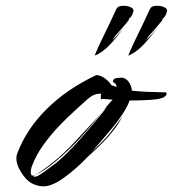

<svg xmlns="http://www.w3.org/2000/svg" viewBox="-20 -652 612 680"><path d="M434 -455Q447 -487 469.5 -532.5Q492 -578 511 -620Q515 -626 518 -628Q527 -632 539.5 -631.5Q552 -631 561.5 -626.5Q571 -622 572 -615Q570 -605 567 -599Q564 -593 559 -588Q554 -585 554.5 -584.5Q555 -584 556 -582L548 -572Q536 -558 525.5 -545.5Q515 -533 507 -525Q505 -522 499.5 -513Q494 -504 496 -508Q507 -519 519 -532Q531 -545 541 -559Q516 -523 488.5 -494Q461 -465 434 -455ZM315 -455Q328 -487 350.5 -532.5Q373 -578 392 -620Q396 -626 399 -628Q408 -632 420.5 -631.5Q433 -631 442.5 -626.5Q452 -622 453 -615Q451 -605 448 -599Q445 -593 440 -588Q435 -585 435.5 -584.5Q436 -584 437 -582L429 -572Q417 -558 406.5 -545.5Q396 -533 388 -525Q386 -522 380.5 -513Q375 -504 377 -508Q388 -519 400 -532Q412 -545 422 -559Q397 -523 369.5 -494Q342 -465 315 -455ZM134 8Q120 8 104.5 2.5Q89 -3 77 -14Q65 -25 51.5 -47.5Q38 -70 38 -92Q38 -101 41 -108Q73 -194 145 -265.5Q217 -337 321 -386Q335 -386 350 -375.5Q365 -365 375 -350L393 -344Q392 -355 386 -357.5Q380 -360 380 -365Q382 -374 393 -375.5Q404 -377 409 -377Q425 -377 435.5 -362.5Q446 -348 447 -331Q471 -328 497 -327Q523 -326 542.5 -325.5Q562 -325 564 -325H567Q570 -325 570 -321Q570 -314 562 -309Q552 -301 515.5 -298.5Q479 -296 439 -296Q434 -281 424 -264Q414 -247 401 -229Q392 -216 374 -194.5Q356 -173 337 -151Q318 -129 305 -114Q314 -122 334.5 -142.5Q355 -163 368 -179Q373 -185 383 -198.5Q393 -212 402.5 -224.5Q412 -237 414 -241Q401 -214 381 -189Q361 -164 341 -144Q321 -124 307 -111.5Q293 -99 291 -97Q249 -53 206.5 -22.5Q164 8 134 8ZM102 -26Q107 -26 114 -29Q125 -35 142.5 -48Q160 -61 179 -75Q196 -89 217 -109.5Q238 -130 263 -158Q285 -183 310 -212.5Q335 -242 359 -274L344 -260Q351 -267 361.5 -279.5Q372 -292 379 -299Q348 -301 342 -302Q341 -300 339 -300Q337 -300 337 -307Q337 -309 337 -312.5Q337 -316 338 -320Q328 -321 316 -317Q304 -313 289 -300Q272 -284 245 -260Q218 -236 189 -205.5Q160 -175 134.5 -140Q109 -105 94 -66Q89 -54 89 -42Q89 -25 104 -32Q99 -29 99 -28Q99 -26 102 -26ZM104 -32Q123 -42 164.5 -74.5Q206 -107 249 -154Q263 -169 281 -188.5Q299 -208 316 -226Q333 -244 342 -254Q319 -226 299.5 -203.5Q280 -181 262 -161Q220 -116 176.5 -80Q133 -44 104 -32Z"/></svg>

Font: Smooch
Style: Regular
Weight: 400
Designer: Robert E. Leuschke
Foundry: Robert E. Leuschke
Version: Version 1.010; ttfautohint (v1.8.3)